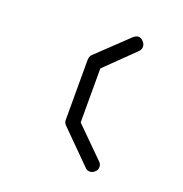

<svg xmlns="http://www.w3.org/2000/svg" viewBox="-105 -691 701 735"><g transform="rotate(20 246.0 -323.5)"><path d="M192 -470 317 -589Q328 -598 337 -598Q348.5 -598 357 -588Q366 -579 366 -567Q366 -556 357 -547L241 -434V-214L358 -98Q367 -90.5 367 -77Q367 -65.5 358 -58Q349 -49 338 -49Q325.5 -49 318 -58L193 -183Q184 -192 184 -202V-446Q184 -462 192 -470Z"/></g></svg>

Font: IBM 3270 Semi-Condensed
Style: Condensed
Weight: 400
Monospace: yes
Version: Version 2.3.1